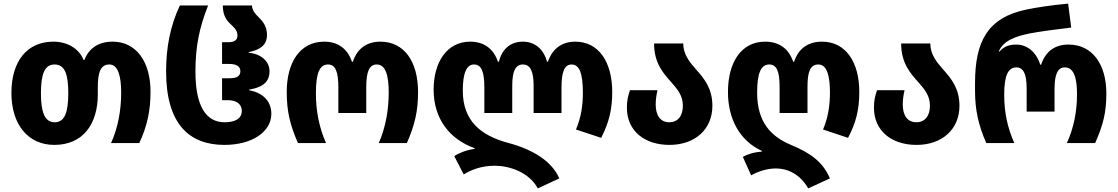

<svg xmlns="http://www.w3.org/2000/svg" viewBox="-20 -790 6171 1060"><path d="M280 10C439 10 520 -106 520 -269V-308C520 -392 536 -434 584 -434C631 -434 649 -371 649 -279C649 -183 632 -86 593 0H749C792 -93 811 -177 811 -284C811 -448 733 -560 602 -560C524 -560 471 -524 446 -459H441C416 -524 349 -560 275 -560C128 -560 43 -451 43 -276C43 -105 133 10 280 10ZM282 -115C226 -115 206 -172 206 -276C206 -380 226 -434 281 -434C338 -434 357 -380 357 -276C357 -171 338 -115 282 -115Z M1219 10C1374 10 1478 -64 1478 -161C1478 -240 1421 -280 1355 -292V-295C1417 -306 1468 -328 1468 -397C1468 -456 1414 -494 1353 -499V-502C1416 -515 1454 -541 1454 -597C1454 -643 1432 -671 1410 -693C1389 -713 1372 -732 1371 -760H1210C1210 -698 1236 -672 1260 -650C1277 -634 1291 -619 1291 -593C1291 -571 1275 -557 1244 -557H1206V-437H1245C1286 -437 1307 -423 1307 -397C1307 -368 1286 -358 1246 -358H1206V-237H1237C1292 -237 1315 -211 1315 -177C1315 -138 1282 -115 1220 -115C1119 -115 1059 -201 1059 -395C1059 -532 1080 -637 1129 -760H973C920 -647 897 -528 897 -396C897 -105 1025 10 1219 10Z M1625 0H1780C1742 -85 1724 -178 1724 -276C1724 -389 1746 -434 1791 -434C1832 -434 1848 -393 1848 -308V-166H2002V-308C2002 -393 2018 -434 2060 -434C2110 -434 2126 -371 2126 -279C2126 -183 2109 -86 2071 0H2226C2270 -99 2288 -177 2288 -282C2288 -448 2213 -560 2080 -560C2002 -560 1951 -519 1928 -449H1923C1900 -518 1849 -560 1770 -560C1637 -560 1563 -447 1563 -282C1563 -176 1581 -101 1625 0Z M2949 250 3068 195C3026 99 2921 35 2786 -1C2632 -42 2535 -125 2535 -289C2535 -390 2557 -434 2597 -434C2638 -434 2654 -393 2654 -308V-166H2808V-316C2808 -393 2824 -434 2867 -434C2910 -434 2926 -392 2926 -316V-166H3080V-308C3080 -395 3097 -434 3136 -434C3177 -434 3198 -389 3198 -278C3198 -207 3188 -142 3160 -75L3299 -29C3343 -115 3360 -187 3360 -282C3360 -447 3286 -560 3156 -560C3079 -560 3028 -518 3005 -449H3000C2982 -519 2932 -560 2867 -560C2797 -560 2752 -519 2734 -449H2729C2706 -518 2655 -560 2576 -560C2448 -560 2374 -448 2374 -295C2374 -133 2463 -21 2600 28V32C2559 37 2514 54 2488 72L2540 173C2581 148 2637 125 2711 125C2790 125 2900 159 2949 250Z M3676 10C3816 10 3913 -75 3913 -206C3913 -300 3869 -355 3826 -403C3787 -447 3752 -490 3752 -550H3591C3591 -441 3643 -384 3687 -335C3720 -297 3750 -263 3750 -206C3750 -151 3723 -115 3675 -115C3625 -115 3600 -154 3600 -213C3600 -241 3604 -267 3610 -292H3458C3447 -260 3441 -236 3441 -195C3441 -66 3540 10 3676 10Z M4442 250 4562 195C4525 108 4459 56 4347 10C4237 -36 4160 -115 4160 -278C4160 -389 4182 -434 4227 -434C4268 -434 4284 -396 4284 -311V-166H4438V-311C4438 -396 4454 -434 4498 -434C4546 -434 4562 -371 4562 -279C4562 -208 4552 -142 4524 -75L4662 -29C4707 -115 4724 -187 4724 -282C4724 -448 4649 -560 4518 -560C4438 -560 4387 -519 4364 -449H4359C4336 -518 4285 -560 4204 -560C4073 -560 3999 -447 3999 -282C3999 -135 4062 -14 4186 43V47C4136 51 4105 63 4081 76L4127 178C4168 155 4217 140 4265 140C4327 140 4397 171 4442 250Z M5040 10C5180 10 5277 -75 5277 -206C5277 -300 5233 -355 5190 -403C5151 -447 5116 -490 5116 -550H4955C4955 -441 5007 -384 5051 -335C5084 -297 5114 -263 5114 -206C5114 -151 5087 -115 5039 -115C4989 -115 4964 -154 4964 -213C4964 -241 4968 -267 4974 -292H4822C4811 -260 4805 -236 4805 -195C4805 -66 4904 10 5040 10Z M5425 0H5580C5542 -85 5524 -170 5524 -268C5524 -373 5546 -418 5591 -418C5632 -418 5648 -378 5648 -300V-174H5802V-300C5802 -377 5818 -418 5859 -418C5910 -418 5926 -356 5926 -271C5926 -176 5909 -86 5870 0H6026C6070 -99 6088 -169 6088 -274C6088 -432 6013 -544 5879 -544C5802 -544 5751 -504 5728 -433H5723C5701 -503 5651 -544 5590 -544C5556 -544 5522 -535 5498 -505H5494C5518 -567 5591 -590 5663 -605C5713 -615 5811 -628 5894 -638L5877 -770C5780 -761 5704 -749 5650 -738C5431 -694 5363 -559 5363 -332V-288C5363 -185 5381 -101 5425 0Z"/></svg>

Font: Noto Sans Georgian SemiCondensed ExtraBold
Style: Regular
Weight: 800
Width: 4
Designer: Monotype Design Team, Akaki Razmadze
Foundry: Google LLC
Version: Version 2.005